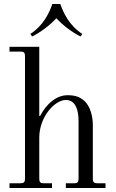

<svg xmlns="http://www.w3.org/2000/svg" viewBox="-20 -948 584 968"><path d="M133 -777 142 -764C184.5 -785.5 228 -817.5 264 -856C300 -817.5 343.5 -785.5 386 -764L395 -777C330 -818.5 300 -882 284 -928H244C228 -882 198 -818.5 133 -777ZM28 0H242V-24H200C184 -24 178 -30 178 -46V-254C178 -359 256 -444 312 -444C364 -444 376 -387 376 -339V-46C376 -30 370 -24 354 -24H312V0H512V-24H470C454 -24 448 -30 448 -46V-319C448 -354 438 -413 402 -442C383 -458 361 -468 321 -468C268 -468 217 -430 182 -363L178 -364V-712H28V-688H84C100 -688 106 -682 106 -666V-46C106 -30 100 -24 84 -24H28Z"/></svg>

Font: Old Standard
Style: Regular
Weight: 400
Designer: Alexey Kryukov <alexios@thessalonica.org.ru>
Version: Version 2.0